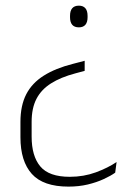

<svg xmlns="http://www.w3.org/2000/svg" viewBox="-20 -514 476 695"><path d="M244.5 -283 286.5 -294V-257.5L253 -248.5Q200 -234.5 164.8 -212.2Q129.5 -190 112 -156.2Q94.5 -122.5 94.5 -73V-19.5Q94.5 51 126 88.5Q157.5 126 232.5 126Q283 126 327 109.8Q371 93.5 402 72.5L397 111Q381 122.5 355.5 134.2Q330 146 297.8 153.8Q265.5 161.5 228 161.5Q136.5 161.5 95.2 115.5Q54 69.5 54 -17V-72.5Q54 -132 75 -172.8Q96 -213.5 138.5 -240.2Q181 -267 244.5 -283ZM265.5 -493.5Q281 -493.5 289 -484.2Q297 -475 297 -456.5V-451.5Q297 -433.5 289 -424.2Q281 -415 265.5 -415Q249.5 -415 241.5 -424.2Q233.5 -433.5 233.5 -451.5V-456.5Q233.5 -475 241.5 -484.2Q249.5 -493.5 265.5 -493.5Z"/></svg>

Font: Anek Devanagari ExtraLight
Style: Regular
Weight: 250
Designer: Kailash Malviya (Devanagari) & Yesha Goshar (Latin)
Foundry: Ek Type
Version: Version 1.003